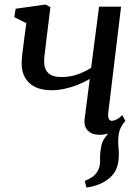

<svg xmlns="http://www.w3.org/2000/svg" viewBox="-20 -584 618 846"><path d="M361 242.5 353.5 213.5Q376 204 389.8 193.5Q403.5 183 412 166.5Q422 147 421 120.8Q420 94.5 425 67.5Q428 40.5 443.5 21.2Q459 2 469 -12L530 -48.5Q512 -27.5 506 -5.2Q500 17 501 45Q501 57.5 502.5 71.8Q504 86 503.5 99.5Q503.5 132.5 493 159.2Q482.5 186 454.5 207Q436.5 220 414.8 228.8Q393 237.5 361 242.5ZM202 -552.5 183.5 -401.5Q182 -385.5 179.8 -369.5Q177.5 -353.5 176 -339Q174.5 -324.5 174.5 -311Q174.5 -280 192.8 -262.2Q211 -244.5 251 -244.5Q288 -244.5 320.5 -255.8Q353 -267 381.5 -285L416.5 -554.5H513.5L457 -87Q455 -69 459.8 -60.2Q464.5 -51.5 472 -51.5Q481 -51.5 492.5 -57Q504 -62.5 519 -76.5L532.5 -51Q526.5 -42 510.2 -27.5Q494 -13 470.5 -1.5Q447 10 419.5 10Q396.5 10 380.8 1.8Q365 -6.5 357.5 -22.2Q350 -38 353 -60L375.5 -236Q350.5 -221.5 322.2 -210.2Q294 -199 264.8 -192.8Q235.5 -186.5 208 -186.5Q143.5 -186.5 109.5 -218Q75.5 -249.5 75.5 -304.5Q75.5 -321.5 77.8 -342Q80 -362.5 83 -383.5Q86 -404.5 88 -423L96 -482L43 -508.5L49 -545.5L181 -564Z"/></svg>

Font: Merriweather 24pt
Style: Italic
Weight: 400
Italic angle: -7.8°
Designer: Eben Sorkin
Foundry: Eben Sorkin
Version: Version 2.101